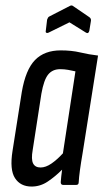

<svg xmlns="http://www.w3.org/2000/svg" viewBox="-20 -679 380 705"><path d="M96 6Q55 6 35 -25Q15 -56 26 -125L60 -341Q74 -423 108.5 -458.5Q143 -494 203 -494Q243 -494 274.5 -486.5Q306 -479 340 -475L284 -121Q277 -80 273.5 -54Q270 -28 269 -10Q269 0 260 0H212Q203 0 203 -10Q204 -20 205 -32Q206 -44 208 -56Q183 -31 155.5 -12.5Q128 6 96 6ZM129 -64Q148 -64 169 -78.5Q190 -93 211 -116L257 -417Q244 -420 230 -422.5Q216 -425 201 -425Q173 -425 157 -405.5Q141 -386 132 -335L100 -128Q94 -94 101.5 -79Q109 -64 129 -64ZM158 -559Q154 -557 150.5 -558.5Q147 -560 148 -565L153 -607Q155 -612 156.5 -614.5Q158 -617 162 -619L236 -657Q243 -661 248 -657L308 -616Q315 -611 314 -603L308 -566Q305 -554 296 -559L235 -597Z"/></svg>

Font: Sofia Sans Extra Condensed Medium
Style: Italic
Weight: 500
Italic angle: -9°
Version: Version 4.100